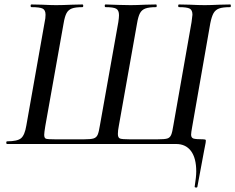

<svg xmlns="http://www.w3.org/2000/svg" viewBox="-20 -645 1054 860"><path d="M12 -12Q58 -12 74.5 -26Q91 -40 98 -83L180 -546Q184 -563 184 -579Q184 -600 171 -606.5Q158 -613 121 -613Q117 -613 117 -619Q117 -625 121 -625L168 -624Q208 -622 231 -622Q260 -622 304 -624L349 -625Q353 -625 353 -619Q353 -613 349 -613Q318 -613 302 -607Q286 -601 278 -586Q270 -571 265 -541L183 -81Q178 -51 178 -41Q178 -26 186.5 -23.5Q195 -21 226 -21H357Q387 -21 399.5 -25Q412 -29 417.5 -41.5Q423 -54 428 -86L510 -546Q513 -566 513 -577Q513 -599 500.5 -606Q488 -613 453 -613Q449 -613 449 -619Q449 -625 453 -625L513 -623L565 -622Q590 -622 632 -624L679 -625Q682 -625 682 -619Q682 -613 679 -613Q648 -613 631.5 -607Q615 -601 607 -586Q599 -571 594 -541L512 -80Q508 -60 508 -45Q508 -28 517.5 -24.5Q527 -21 560 -21H686Q717 -21 729 -24.5Q741 -28 746.5 -40.5Q752 -53 757 -86L838 -546Q842 -574 842 -579Q842 -600 829.5 -606.5Q817 -613 782 -613Q778 -613 778 -619Q778 -625 782 -625L830 -624Q870 -622 897 -622Q922 -622 964 -624L1011 -625Q1014 -625 1014 -619Q1014 -613 1011 -613Q978 -613 961.5 -607Q945 -601 936.5 -586Q928 -571 922 -541L841 -78Q836 -51 836 -42Q836 -28 846.5 -24.5Q857 -21 891 -21Q896 -21 899 -20Q902 -19 902 -15Q902 -9 901 -5L894 31L864 192Q863 196 857 195Q851 194 852 191Q859 147 859 123Q859 63 835.5 31.5Q812 0 769 0H12Q8 0 8 -6Q8 -12 12 -12Z"/></svg>

Font: Cormorant Infant SemiBold
Style: Italic
Weight: 600
Italic angle: -10°
Designer: Christian Thalmann (Catharsis Fonts)
Foundry: Catharsis Fonts
Version: Version 4.000